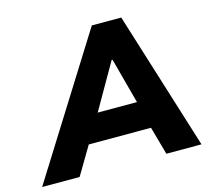

<svg xmlns="http://www.w3.org/2000/svg" viewBox="-164 -825 1034 945"><g transform="rotate(-15 353.5 -352.5)"><path d="M-62 0 380 -705H530L750 0H571L531 -143H214L129 0ZM430 -515 297 -283H497L435 -515Z"/></g></svg>

Font: Mulish Black
Style: Italic
Weight: 900
Italic angle: -9°
Designer: Vernon Adams
Foundry: Vernon Adams
Version: Version 3.603; ttfautohint (v1.8.3)